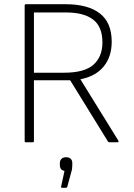

<svg xmlns="http://www.w3.org/2000/svg" viewBox="-20 -675 638 911"><path d="M103 0Q97 0 97 -6V-649Q97 -655 103 -655H291Q397 -655 453.5 -611.5Q510 -568 510 -477Q510 -406 472 -359.5Q434 -313 362 -299V-298L542 -7Q543 -4 542 -2Q541 0 537 0H499Q494 0 492 -4L313 -294H141V-6Q141 0 135 0ZM141 -330H284Q381 -330 423.5 -368Q466 -406 466 -474Q466 -548 422 -582Q378 -616 292 -616H141ZM274 216Q269 216 270 210L286 136Q275 134 269.5 127Q264 120 264 109V98Q264 86 272 78.5Q280 71 293 71Q308 71 315.5 78.5Q323 86 323 98V109Q323 117 322 125Q321 133 318 142L299 212Q297 216 293 216Z"/></svg>

Font: Sofia Sans ExtraLight
Style: Regular
Weight: 250
Version: Version 4.100-B